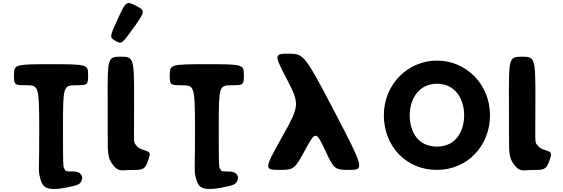

<svg xmlns="http://www.w3.org/2000/svg" viewBox="-20 -1130 3746 1277"><path d="M156 -563C237 -563 240 -555 241 -282C242 -10 233 1 246 49C251 73 261 98 273 108C312 145 412 119 465 108C480 105 493 101 504 95C534 75 543 15 474 11C447 9 417 14 412 0C410 -5 408 -9 406 -12C400 -21 399 -29 399 -292C399 -555 402 -563 483 -563C564 -563 566 -565 566 -633C566 -701 559 -703 320 -703C80 -703 73 -701 73 -633C73 -565 75 -563 156 -563ZM266 0C253 -1 253 -2 266 -1C279 -1 279 0 266 0Z M748 -858C708 -881 708 -885 763 -1003C817 -1122 821 -1124 884 -1092C947 -1059 947 -1055 869 -946C791 -837 788 -835 748 -858ZM783 -753C697 -753 695 -745 696 -476C696 -207 697 -199 697 -183V-167V-148C698 -103 705 -73 719 -51C763 18 790 2 835 1C928 1 943 3 966 -64C982 -111 981 -117 943 -130C905 -142 902 -144 882 -168C866 -186 872 -199 872 -472C872 -745 869 -753 783 -753Z M1192 -563C1273 -563 1276 -555 1277 -282C1278 -10 1269 1 1282 49C1287 73 1297 98 1309 108C1348 145 1448 119 1501 108C1516 105 1529 101 1540 95C1570 75 1579 15 1510 11C1483 9 1453 14 1448 0C1446 -5 1444 -9 1442 -12C1436 -21 1435 -29 1435 -292C1435 -555 1438 -563 1519 -563C1600 -563 1602 -565 1602 -633C1602 -701 1595 -703 1356 -703C1116 -703 1109 -701 1109 -633C1109 -565 1111 -563 1192 -563ZM1302 0C1289 -1 1289 -2 1302 -1C1315 -1 1315 0 1302 0Z M2142 -132C2201 -4 2205 0 2305 0C2404 0 2401 -11 2205 -387C2009 -762 2001 -773 1902 -773C1802 -773 1802 -768 1888 -603C1974 -438 1973 -427 1855 -217C1737 -6 1736 0 1836 0C1935 0 1940 -4 2009 -132C2078 -259 2082 -259 2142 -132Z M2533 -364C2533 -159 2679 0 2886 0C3088 0 3239 -159 3239 -364C3239 -569 3081 -727 2886 -727C2693 -727 2533 -569 2533 -364ZM2705 -364C2705 -468 2763 -573 2886 -573C3011 -573 3067 -468 3067 -364C3067 -259 3014 -155 2886 -155C2756 -155 2705 -259 2705 -364Z M3452 -753C3366 -753 3364 -745 3365 -476C3365 -207 3366 -199 3366 -183V-167V-148C3367 -103 3374 -73 3388 -51C3432 18 3459 2 3504 1C3597 1 3612 3 3635 -64C3651 -111 3650 -117 3612 -130C3574 -142 3571 -144 3551 -168C3535 -186 3541 -199 3541 -472C3541 -745 3538 -753 3452 -753Z"/></svg>

Font: Hussar Print
Style: Bold
Weight: 700
Foundry: Cannot Into Space Fonts
Version: Version 2.00